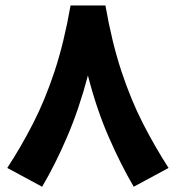

<svg xmlns="http://www.w3.org/2000/svg" viewBox="-20 -672 648 708"><path d="M240.2 -651.9H368.7Q392.6 -515.6 427.7 -409.4Q462.9 -303.2 507.1 -216.8Q551.3 -130.4 601.6 -52.7L473.1 16.6Q425.3 -64.9 380.6 -167.5Q335.9 -270 304.2 -393.6Q271.5 -269.5 227.5 -167.2Q183.6 -64.9 135.3 16.6L6.8 -52.7Q57.6 -130.4 101.8 -216.6Q146 -302.7 181.2 -408.9Q216.3 -515.1 240.2 -651.9Z"/></svg>

Font: Vazir Black WOL-UI
Style: Black-WOL-UI
Weight: 900
Designer: Saber Rastikerdar
Foundry: Saber Rastikerdar
Version: Version 30.0.0